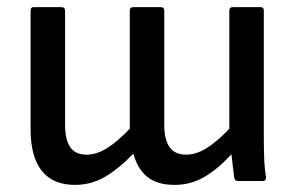

<svg xmlns="http://www.w3.org/2000/svg" viewBox="-20 -509 828 540"><path d="M191 11Q129 11 97.5 -28.5Q66 -68 66 -146V-479Q66 -489 75 -489H152Q163 -489 163 -479V-158Q163 -116 177.5 -95Q192 -74 224 -74Q251 -74 280.5 -92Q310 -110 345 -147V-479Q345 -489 356 -489H432Q442 -489 442 -479V-158Q442 -116 457 -95Q472 -74 504 -74Q531 -74 560.5 -92Q590 -110 625 -147V-479Q625 -489 635 -489H713Q722 -489 722 -479V-123Q722 -94 723 -64.5Q724 -35 728 -12Q730 0 718 0H649Q641 0 639 -8Q637 -22 635 -39.5Q633 -57 631 -75Q592 -33 554 -11Q516 11 471 11Q423 11 395 -11Q367 -33 355 -77Q314 -34 275 -11.5Q236 11 191 11Z"/></svg>

Font: Sofia Sans Semi Condensed SemiBold
Style: Regular
Weight: 600
Designer: Botio Nikoltchev, Ani Petrova
Foundry: lettersoup
Version: Version 4.100